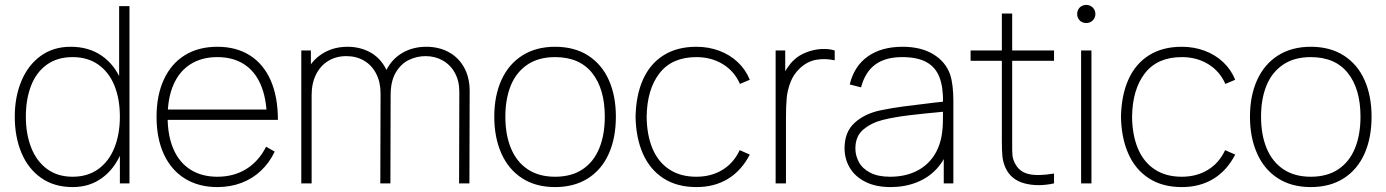

<svg xmlns="http://www.w3.org/2000/svg" viewBox="-20 -745 5632 780"><path d="M275 15Q200.5 15 147.5 -22Q94.5 -59 67.2 -124Q40 -189 40 -271Q40 -351.5 67 -416Q94 -480.5 145.2 -517.8Q196.5 -555 267 -555Q340.5 -555 393 -518.8Q445.5 -482.5 472.2 -418.2Q499 -354 499 -271Q499 -189.5 472.5 -124.8Q446 -60 395.2 -22.5Q344.5 15 275 15ZM275 -27Q336.5 -27 379.8 -58.5Q423 -90 445 -145.2Q467 -200.5 467 -271Q467 -342.5 445 -397Q423 -451.5 379.8 -482.2Q336.5 -513 275 -513Q212.5 -513 169.8 -482Q127 -451 106 -396.2Q85 -341.5 85 -271Q85 -200.5 106.8 -145.2Q128.5 -90 171.2 -58.5Q214 -27 275 -27ZM467 0V-425H464V-720H506V0Z M863 15Q787 15 731.2 -19.5Q675.5 -54 645.8 -118.2Q616 -182.5 616 -270Q616 -358 645.8 -422.2Q675.5 -486.5 731 -520.8Q786.5 -555 863 -555Q940 -555 995.2 -520Q1050.5 -485 1079.8 -418.2Q1109 -351.5 1109 -258H1064V-272Q1062 -349.5 1038.2 -403.2Q1014.5 -457 970 -485Q925.5 -513 863 -513Q799.5 -513 754 -484.2Q708.5 -455.5 684.8 -401Q661 -346.5 661 -270Q661 -193.5 684.8 -139Q708.5 -84.5 754 -55.8Q799.5 -27 863 -27Q929.5 -27 980.2 -58.2Q1031 -89.5 1061 -149L1096 -129Q1074 -83 1039.5 -50.8Q1005 -18.5 960.2 -1.8Q915.5 15 863 15ZM643 -258V-300H1083V-258Z M1846 -372Q1846 -416 1828 -448.8Q1810 -481.5 1778.8 -499.2Q1747.5 -517 1709 -517Q1673.5 -517 1641.2 -501.5Q1609 -486 1588 -450.8Q1567 -415.5 1567 -359H1530Q1527.5 -417.5 1550.5 -462Q1573.5 -506.5 1615.8 -530.8Q1658 -555 1712 -555Q1763 -555 1803 -533.2Q1843 -511.5 1865.5 -470.8Q1888 -430 1888 -375L1887 0H1845ZM1204 0V-540H1243V-430H1246V0ZM1526 -365Q1526 -411 1508.5 -445.2Q1491 -479.5 1459.5 -498.2Q1428 -517 1387 -517Q1345.5 -517 1313.5 -497.5Q1281.5 -478 1263.8 -442.2Q1246 -406.5 1246 -359L1209 -375Q1209 -426.5 1232.5 -467.5Q1256 -508.5 1297.8 -531.8Q1339.5 -555 1392 -555Q1439.5 -555 1479.2 -535Q1519 -515 1543 -474Q1567 -433 1567 -372L1566 0H1525Z M2235 15Q2156.5 15 2101 -21Q2045.5 -57 2016.8 -121.8Q1988 -186.5 1988 -271Q1988 -356 2017.2 -420.2Q2046.5 -484.5 2102.2 -519.8Q2158 -555 2235 -555Q2314 -555 2369.5 -519.2Q2425 -483.5 2453.5 -419.5Q2482 -355.5 2482 -271Q2482 -185 2453.2 -120.5Q2424.5 -56 2368.8 -20.5Q2313 15 2235 15ZM2235 -27Q2301.5 -27 2346.8 -57.2Q2392 -87.5 2414.5 -142.5Q2437 -197.5 2437 -271Q2437 -384 2385.5 -448.5Q2334 -513 2235 -513Q2168 -513 2122.8 -482.5Q2077.5 -452 2055.2 -397.8Q2033 -343.5 2033 -271Q2033 -197 2056 -142Q2079 -87 2124.2 -57Q2169.5 -27 2235 -27Z M2809 15Q2730.5 15 2675.5 -20.5Q2620.5 -56 2592 -120.2Q2563.5 -184.5 2562 -270Q2563.5 -357.5 2592 -421.5Q2620.5 -485.5 2675.5 -520.2Q2730.5 -555 2809 -555Q2858.5 -555 2902 -538.8Q2945.5 -522.5 2977.5 -492.2Q3009.5 -462 3026 -421L2986 -404Q2963.5 -455.5 2916.8 -484.2Q2870 -513 2809 -513Q2710.5 -513 2659.5 -447.8Q2608.5 -382.5 2607 -270Q2608 -195.5 2631 -141Q2654 -86.5 2699 -56.8Q2744 -27 2809 -27Q2869 -27 2914.8 -54.8Q2960.5 -82.5 2985 -135L3026 -117Q2992.5 -52 2937.5 -18.5Q2882.5 15 2809 15Z M3131 0V-540H3170V-411L3157 -428Q3165 -449 3177.8 -468.2Q3190.5 -487.5 3204 -500Q3225 -520.5 3255.2 -532.2Q3285.5 -544 3316.2 -545.8Q3347 -547.5 3371 -540V-500Q3332.5 -508.5 3296.2 -502.2Q3260 -496 3230 -468Q3203.5 -443.5 3191 -410.2Q3178.5 -377 3175.8 -344.5Q3173 -312 3173 -266V0Z M3598 15Q3537.5 15 3495.2 -6.5Q3453 -28 3432 -63.8Q3411 -99.5 3411 -143Q3411 -209 3452 -246.2Q3493 -283.5 3558 -297Q3604 -306.5 3652.2 -312.8Q3700.5 -319 3779.5 -328.5Q3793.5 -330 3805.2 -331.2Q3817 -332.5 3826 -334L3811 -324Q3812.5 -389 3796.8 -430.5Q3781 -472 3744 -492.5Q3707 -513 3645 -513Q3577 -513 3535.8 -482.8Q3494.5 -452.5 3478 -390L3432 -402Q3450 -476.5 3505.5 -515.8Q3561 -555 3647 -555Q3721 -555 3771.2 -524.8Q3821.5 -494.5 3840 -442Q3846.5 -422.5 3849.8 -394.5Q3853 -366.5 3853 -338V0H3814V-148L3834 -147Q3819.5 -96.5 3785.8 -59.8Q3752 -23 3703.8 -4Q3655.5 15 3598 15ZM3596 -27Q3654 -27 3699 -48Q3744 -69 3771.8 -109Q3799.5 -149 3807 -204Q3810 -225 3810.5 -247Q3811 -269 3811 -301.5V-310L3833 -293L3806 -290.5Q3730 -283.5 3672 -276.5Q3614 -269.5 3567 -258Q3520.5 -246.5 3487.8 -219.2Q3455 -192 3455 -142Q3455 -113.5 3468.8 -87.2Q3482.5 -61 3514.2 -44Q3546 -27 3596 -27Z M4262 0Q4196 14.5 4141.5 -0.2Q4087 -15 4065 -63Q4055 -85.5 4052.5 -108.2Q4050 -131 4050 -171V-179V-690H4092V-179V-162.5Q4091.5 -130 4093.2 -113.5Q4095 -97 4103 -82Q4120.5 -47 4158.5 -38Q4196.5 -29 4262 -40ZM3923 -498V-540H4262V-498Z M4372 0V-540H4414V0ZM4393 -651.5Q4382.5 -651.5 4374 -656.2Q4365.5 -661 4360.8 -669.5Q4356 -678 4356 -688Q4356 -698.5 4360.8 -707Q4365.5 -715.5 4374 -720.2Q4382.5 -725 4393 -725Q4403 -725 4411.5 -720.2Q4420 -715.5 4425 -707Q4430 -698.5 4430 -688Q4430 -678 4425 -669.5Q4420 -661 4411.5 -656.2Q4403 -651.5 4393 -651.5Z M4781 15Q4702.5 15 4647.5 -20.5Q4592.5 -56 4564 -120.2Q4535.5 -184.5 4534 -270Q4535.5 -357.5 4564 -421.5Q4592.5 -485.5 4647.5 -520.2Q4702.5 -555 4781 -555Q4830.5 -555 4874 -538.8Q4917.5 -522.5 4949.5 -492.2Q4981.5 -462 4998 -421L4958 -404Q4935.5 -455.5 4888.8 -484.2Q4842 -513 4781 -513Q4682.5 -513 4631.5 -447.8Q4580.5 -382.5 4579 -270Q4580 -195.5 4603 -141Q4626 -86.5 4671 -56.8Q4716 -27 4781 -27Q4841 -27 4886.8 -54.8Q4932.5 -82.5 4957 -135L4998 -117Q4964.5 -52 4909.5 -18.5Q4854.5 15 4781 15Z M5305 15Q5226.5 15 5171 -21Q5115.5 -57 5086.8 -121.8Q5058 -186.5 5058 -271Q5058 -356 5087.2 -420.2Q5116.5 -484.5 5172.2 -519.8Q5228 -555 5305 -555Q5384 -555 5439.5 -519.2Q5495 -483.5 5523.5 -419.5Q5552 -355.5 5552 -271Q5552 -185 5523.2 -120.5Q5494.5 -56 5438.8 -20.5Q5383 15 5305 15ZM5305 -27Q5371.5 -27 5416.8 -57.2Q5462 -87.5 5484.5 -142.5Q5507 -197.5 5507 -271Q5507 -384 5455.5 -448.5Q5404 -513 5305 -513Q5238 -513 5192.8 -482.5Q5147.5 -452 5125.2 -397.8Q5103 -343.5 5103 -271Q5103 -197 5126 -142Q5149 -87 5194.2 -57Q5239.5 -27 5305 -27Z"/></svg>

Font: Hauora
Style: Regular
Weight: 400
Designer: Wayne Shih
Foundry: WCYS
Version: Version 1.001